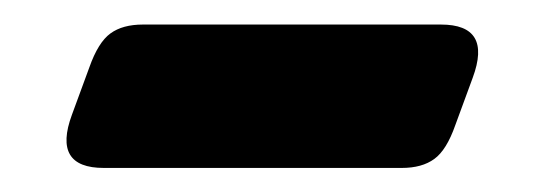

<svg xmlns="http://www.w3.org/2000/svg" viewBox="-20 -356 448 158"><path d="M342.8 -335.8Q385.2 -335.8 369 -292L354.7 -253.1Q347.5 -232.5 337.4 -225.2Q327.3 -217.8 310.6 -217.8H65.4Q23 -217.8 39.2 -261.6L53.5 -300.5Q60.8 -321.2 70.9 -328.5Q80.9 -335.8 97.6 -335.8Z"/></svg>

Font: Fraunces SuperSoft
Style: Regular
Weight: 900
Version: Version 1.000;[b76b70a41]